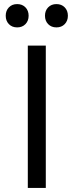

<svg xmlns="http://www.w3.org/2000/svg" viewBox="-20 -919 360 939"><path d="M116 -696H204V0H116ZM8 -842Q8 -867 23.5 -883Q39 -899 64 -899Q89 -899 104.5 -883Q120 -867 120 -842Q120 -817 104.5 -801Q89 -785 64 -785Q39 -785 23.5 -801Q8 -817 8 -842ZM200 -842Q200 -867 215.5 -883Q231 -899 256 -899Q281 -899 296.5 -883Q312 -867 312 -842Q312 -817 296.5 -801Q281 -785 256 -785Q231 -785 215.5 -801Q200 -817 200 -842Z"/></svg>

Font: Amiko
Style: Regular
Weight: 400
Designer: Pablo Impallari, Rodrigo Fuenzalida, Andres Torresi
Foundry: Impallari Type
Version: Version 1.001; ttfautohint (v1.3)